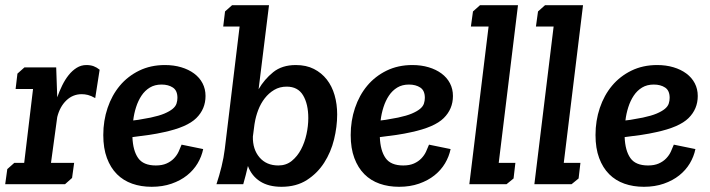

<svg xmlns="http://www.w3.org/2000/svg" viewBox="-25 -708 2730 738"><path d="M69 -449H191L195 -334Q203 -357 214 -379.5Q225 -402 239 -419.5Q253 -437 270 -447.5Q287 -458 307 -458Q323 -458 335 -453.5Q347 -449 358 -440L341 -331Q325 -340 313 -343Q301 -346 289 -346Q255 -346 230 -322Q205 -298 195 -258L171 -82H260L252 -24L225 0H-5L3 -58L30 -82H68L102 -366H35L42 -425Z M574 -72Q598 -72 615 -79.5Q632 -87 643.5 -99Q655 -111 661.5 -125Q668 -139 673 -152L756 -135Q750 -106 734.5 -80Q719 -54 694 -34Q669 -14 634.5 -2Q600 10 558 10Q517 10 483 -2Q449 -14 424.5 -38.5Q400 -63 386 -100.5Q372 -138 372 -189Q372 -244 388.5 -293Q405 -342 435.5 -378.5Q466 -415 510 -436.5Q554 -458 609 -458Q643 -458 671.5 -449.5Q700 -441 721 -425.5Q742 -410 753.5 -388Q765 -366 765 -339Q765 -289 729.5 -254Q694 -219 605 -200Q579 -194 548.5 -189.5Q518 -185 484 -181Q486 -129 506 -100.5Q526 -72 574 -72ZM554 -256Q587 -263 607 -271.5Q627 -280 638.5 -289.5Q650 -299 653.5 -310Q657 -321 657 -332Q657 -360 639.5 -371.5Q622 -383 596 -383Q570 -383 551 -371.5Q532 -360 519 -340.5Q506 -321 498 -296Q490 -271 487 -245Q507 -247 523.5 -250.5Q540 -254 554 -256Z M840 -664 867 -688H1009L969 -365Q991 -403 1025 -430.5Q1059 -458 1112 -458Q1152 -458 1181.5 -443Q1211 -428 1231 -402.5Q1251 -377 1261 -342.5Q1271 -308 1271 -268Q1271 -221 1259 -172Q1247 -123 1221 -82.5Q1195 -42 1154.5 -16Q1114 10 1057 10Q1007 10 974.5 -11Q942 -32 928 -70Q924 -53 919.5 -35Q915 -17 910 0H807Q818 -33 826.5 -67.5Q835 -102 839 -135L896 -606H833ZM1045 -72Q1075 -72 1096.5 -89.5Q1118 -107 1132 -133.5Q1146 -160 1153 -192Q1160 -224 1160 -254Q1160 -308 1140 -341.5Q1120 -375 1077 -375Q1050 -375 1029 -362.5Q1008 -350 992.5 -330Q977 -310 967.5 -285Q958 -260 954 -235L953 -229L947 -183Q946 -134 972.5 -103Q999 -72 1045 -72Z M1525 -72Q1549 -72 1566 -79.5Q1583 -87 1594.5 -99Q1606 -111 1612.5 -125Q1619 -139 1624 -152L1707 -135Q1701 -106 1685.5 -80Q1670 -54 1645 -34Q1620 -14 1585.5 -2Q1551 10 1509 10Q1468 10 1434 -2Q1400 -14 1375.5 -38.5Q1351 -63 1337 -100.5Q1323 -138 1323 -189Q1323 -244 1339.5 -293Q1356 -342 1386.5 -378.5Q1417 -415 1461 -436.5Q1505 -458 1560 -458Q1594 -458 1622.5 -449.5Q1651 -441 1672 -425.5Q1693 -410 1704.5 -388Q1716 -366 1716 -339Q1716 -289 1680.5 -254Q1645 -219 1556 -200Q1530 -194 1499.5 -189.5Q1469 -185 1435 -181Q1437 -129 1457 -100.5Q1477 -72 1525 -72ZM1505 -256Q1538 -263 1558 -271.5Q1578 -280 1589.5 -289.5Q1601 -299 1604.5 -310Q1608 -321 1608 -332Q1608 -360 1590.5 -371.5Q1573 -383 1547 -383Q1521 -383 1502 -371.5Q1483 -360 1470 -340.5Q1457 -321 1449 -296Q1441 -271 1438 -245Q1458 -247 1474.5 -250.5Q1491 -254 1505 -256Z M1793 -664 1820 -688H1966L1892 -82H1956L1949 -22L1922 0H1779L1853 -606H1785Z M2043 -664 2070 -688H2216L2142 -82H2206L2199 -22L2172 0H2029L2103 -606H2035Z M2466 -72Q2490 -72 2507 -79.5Q2524 -87 2535.5 -99Q2547 -111 2553.5 -125Q2560 -139 2565 -152L2648 -135Q2642 -106 2626.5 -80Q2611 -54 2586 -34Q2561 -14 2526.5 -2Q2492 10 2450 10Q2409 10 2375 -2Q2341 -14 2316.5 -38.5Q2292 -63 2278 -100.5Q2264 -138 2264 -189Q2264 -244 2280.5 -293Q2297 -342 2327.5 -378.5Q2358 -415 2402 -436.5Q2446 -458 2501 -458Q2535 -458 2563.5 -449.5Q2592 -441 2613 -425.5Q2634 -410 2645.5 -388Q2657 -366 2657 -339Q2657 -289 2621.5 -254Q2586 -219 2497 -200Q2471 -194 2440.5 -189.5Q2410 -185 2376 -181Q2378 -129 2398 -100.5Q2418 -72 2466 -72ZM2446 -256Q2479 -263 2499 -271.5Q2519 -280 2530.5 -289.5Q2542 -299 2545.5 -310Q2549 -321 2549 -332Q2549 -360 2531.5 -371.5Q2514 -383 2488 -383Q2462 -383 2443 -371.5Q2424 -360 2411 -340.5Q2398 -321 2390 -296Q2382 -271 2379 -245Q2399 -247 2415.5 -250.5Q2432 -254 2446 -256Z"/></svg>

Font: Zilla Slab SemiBold
Style: Regular
Weight: 600
Designer: Typotheque.com
Foundry: Typotheque type foundry
Version: Version 1.0; 2017